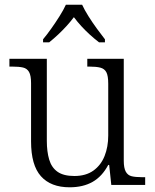

<svg xmlns="http://www.w3.org/2000/svg" viewBox="-20 -786 659 816"><path d="M276 10Q196 10 154 -37Q112 -84 112 -185V-433Q112 -465 103.5 -480Q95 -495 78 -499Q61 -503 32 -503H20V-536H179V-187Q179 -142 189 -108Q199 -74 224.5 -56Q250 -38 296 -38Q345 -38 377 -61Q409 -84 424.5 -123Q440 -162 440 -210V-430Q440 -464 432 -479Q424 -494 406.5 -498.5Q389 -503 360 -503H351V-536H506V-103Q506 -72 514.5 -56.5Q523 -41 539.5 -37Q556 -33 582 -33H597V0H453L444 -85H440Q414 -36 373.5 -13Q333 10 276 10ZM163 -619Q179 -638 197.5 -664Q216 -690 233 -717Q250 -744 260 -766H329Q339 -744 356 -717Q373 -690 392 -664Q411 -638 426 -619V-606H401Q379 -623 360.5 -640Q342 -657 325.5 -675Q309 -693 294 -713Q279 -693 262.5 -675Q246 -657 228 -640Q210 -623 189 -606H163Z"/></svg>

Font: Noto Rashi Hebrew Light
Style: Regular
Weight: 300
Version: Version 1.006